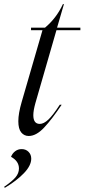

<svg xmlns="http://www.w3.org/2000/svg" viewBox="-76 -641 406 922"><path d="M128 -496H73V-508H140Q195 -554 226 -621H231L198 -508H310V-496H195L94 -146Q84 -110 84 -88Q84 -46 115 -46Q134 -46 156 -66.5Q178 -87 211 -138H220Q174 -69 136 -28.5Q98 12 62 12Q40 12 26 -5Q12 -22 12 -59Q12 -96 28 -151ZM15 168Q15 133 -23 112Q-17 96 -3.5 85.5Q10 75 28 75Q48 75 61 88Q74 101 74 121Q74 154 39 190.5Q4 227 -53 261L-56 256Q-18 230 -1.5 210.5Q15 191 15 168Z"/></svg>

Font: Nyght Serif Light Italic
Style: Regular
Weight: 300
Italic angle: -16°
Designer: Maksym Kobuzan
Version: Version 0.410